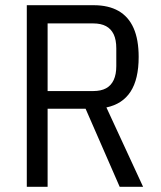

<svg xmlns="http://www.w3.org/2000/svg" viewBox="-20 -718 618 738"><path d="M163 -300V0H83V-698H340Q397 -698 435.5 -676Q474 -654 493.5 -610Q513 -566 513 -499Q513 -414 482 -366Q451 -318 389 -305L530 0H440L309 -300ZM163 -368H338Q368 -368 387.5 -378.5Q407 -389 417 -410.5Q427 -432 427 -464V-532Q427 -565 417 -586Q407 -607 387.5 -617.5Q368 -628 338 -628H163Z"/></svg>

Font: IBM Plex Sans Condensed
Style: Regular
Weight: 400
Width: 3
Designer: Mike Abbink, Paul van der Laan, Pieter van Rosmalen
Foundry: Bold Monday
Version: Version 3.201